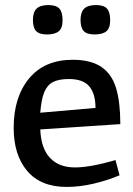

<svg xmlns="http://www.w3.org/2000/svg" viewBox="-20 -728 527 758"><path d="M436 -96 452 -36Q405 -16 350 -3Q295 10 243 10Q141 10 87.5 -53Q34 -116 34 -223Q34 -345 95 -418.5Q156 -492 267 -492Q339 -492 380.5 -463.5Q422 -435 438.5 -379.5Q455 -324 455 -238L139 -217Q142 -142 177.5 -104.5Q213 -67 276 -67Q336 -67 436 -96ZM139 -283 357 -302Q357 -358 332.5 -387Q308 -416 252 -416Q212 -416 189 -404Q166 -392 154.5 -363.5Q143 -335 139 -283ZM110 -649Q110 -680 124.5 -694Q139 -708 171 -708Q202 -708 214.5 -694Q227 -680 227 -648Q227 -617 212 -604.5Q197 -592 165 -592Q135 -592 122.5 -605.5Q110 -619 110 -649ZM298 -649Q298 -680 312.5 -694Q327 -708 359 -708Q390 -708 402.5 -694Q415 -680 415 -648Q415 -617 400 -604.5Q385 -592 353 -592Q323 -592 310.5 -605.5Q298 -619 298 -649Z"/></svg>

Font: Enriqueta Medium
Style: Regular
Weight: 500
Designer: Viviana Monsalve, Gustavo Ibarra
Foundry: 72Puntos
Version: Version 2.000